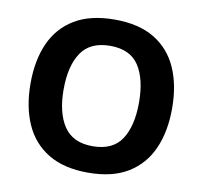

<svg xmlns="http://www.w3.org/2000/svg" viewBox="-81 -812 958 908"><g transform="rotate(10 398.0 -357.5)"><path d="M738 -358Q738 -247 701.5 -164.5Q665 -82 590 -36Q515 10 398 10Q282 10 206.5 -36Q131 -82 94.5 -165Q58 -248 58 -359Q58 -470 94.5 -552Q131 -634 206.5 -679.5Q282 -725 399 -725Q515 -725 590 -679.5Q665 -634 701.5 -551.5Q738 -469 738 -358ZM217 -358Q217 -246 260 -181.5Q303 -117 398 -117Q495 -117 537 -181.5Q579 -246 579 -358Q579 -471 537 -535Q495 -599 399 -599Q303 -599 260 -535Q217 -471 217 -358Z"/></g></svg>

Font: Noto IKEA Simplified Chinese
Style: Bold
Weight: 700
Designer: Monotype Design Team
Foundry: Monotype Imaging Inc.
Version: Version 1.100